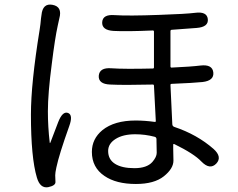

<svg xmlns="http://www.w3.org/2000/svg" viewBox="-20 -779 1040 838"><path d="M190 38Q155 44 141 -4Q115 -91 115 -279Q115 -415 153 -649Q157 -674 159 -699L161 -713Q166 -766 209 -758Q253 -750 239 -699Q237 -692 232 -667Q220 -613 206 -500Q189 -371 189 -293Q189 -226 197 -157Q198 -152 200 -157L234 -246Q253 -295 277 -286Q300 -277 282 -228Q238 -105 226 -48Q221 -25 221 -14Q221 -3 222 14Q224 31 190 38ZM573 24Q487 24 436 -11Q381 -48 381 -116Q381 -173 427 -211Q479 -253 572 -253Q611 -253 655 -247Q660 -246 660 -251L652 -405Q652 -410 647 -410Q519 -407 461 -410Q409 -412 411 -448Q414 -485 466 -481Q523 -477 647 -480Q652 -480 652 -485V-641Q652 -646 647 -646Q533 -641 476 -644Q424 -647 426 -682Q428 -717 480 -713Q540 -709 674 -714Q792 -718 831 -723Q883 -730 887 -696Q891 -661 838 -657L730 -649Q724 -649 724 -643V-489Q724 -484 729 -484Q815 -488 855 -493Q907 -499 911 -463Q915 -427 864 -421Q826 -417 729 -413Q724 -413 724 -408L732 -238Q732 -228 741 -225Q840 -192 912 -129Q951 -94 924 -65Q896 -36 859 -74Q827 -108 741 -150Q736 -152 736 -147V-130Q737 -104 737 -78Q737 -43 695 -9.5Q653 24 573 24ZM645 -72Q664 -94 664 -112Q664 -138 663 -164V-171Q663 -180 655 -182Q613 -193 570 -193Q517 -193 484.5 -172.5Q452 -152 452 -120Q452 -83 482 -64Q512 -45 566.5 -45Q621 -45 645 -72Z"/></svg>

Font: Resource Han Rounded HK
Style: Regular
Weight: 400
Designer: Cyano Hao (round all glyphs); Ryoko NISHIZUKA  (kana, bopomofo & ideographs); Paul D. Hunt (Latin, Greek & Cyrillic); Sa
Foundry: Cyano Hao
Version: 0.990